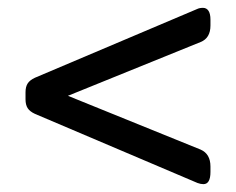

<svg xmlns="http://www.w3.org/2000/svg" viewBox="-20 -476 600 489"><path d="M483 -10 69 -186Q56 -192 50.5 -200.5Q45 -209 45 -223V-241Q45 -255 50.5 -263.5Q56 -272 69 -278L482 -453Q488 -456 497 -456Q506 -456 511 -448.5Q516 -441 516 -426V-411Q516 -379 491 -369L153 -232L491 -95Q516 -84 516 -52V-38Q516 -7 498 -7Q491 -7 483 -10Z"/></svg>

Font: Asap-Medium
Style: Regular
Weight: 500
Designer: Pablo Cosgaya
Foundry: Omnibus-Type
Version: Version 2.000; ttfautohint (v1.8)